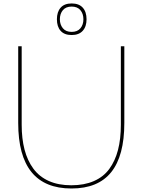

<svg xmlns="http://www.w3.org/2000/svg" viewBox="-20 -1077 822 1107"><path d="M460.9 -965.8Q460.9 -997.6 443.6 -1018.3Q426.3 -1039.1 393.1 -1039.1Q359.9 -1039.1 342.5 -1018.3Q325.2 -997.6 325.2 -965.8Q325.2 -935.1 342.5 -914.1Q359.9 -893.1 393.1 -893.1Q426.3 -893.1 443.6 -913.8Q460.9 -934.6 460.9 -965.8ZM696.8 -810.1V-368.2Q696.8 -178.7 621.3 -84.5Q545.9 9.8 392.1 9.8Q85 9.8 85 -368.2V-810.1H105V-357.9Q105 -277.3 121.6 -214.1Q138.2 -150.9 172.4 -104.5Q206.5 -58.1 261.7 -33.4Q316.9 -8.8 391.1 -8.8Q465.8 -8.8 521.2 -33Q576.7 -57.1 610.4 -103.3Q644 -149.4 660.4 -212.6Q676.8 -275.9 676.8 -357.9V-810.1ZM479 -965.8Q479 -923.8 457 -899.4Q435.1 -875 393.1 -875Q351.1 -875 329.6 -899.2Q308.1 -923.3 308.1 -965.8Q308.1 -1008.3 329.6 -1032.7Q351.1 -1057.1 393.1 -1057.1Q435.5 -1057.1 457.3 -1032.7Q479 -1008.3 479 -965.8Z"/></svg>

Font: Sinkin Sans 100 Thin
Style: Regular
Weight: 100
Designer: Keith Bates
Foundry: K-Type
Version: Sinkin Sans (version 1.0)  by Keith Bates   •   © 2014   www